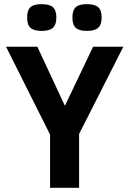

<svg xmlns="http://www.w3.org/2000/svg" viewBox="-20 -900 620 920"><path d="M359 -258 571 -676H426L291 -393L159 -676H9L220 -255V0H359ZM396 -880C347.2 -880 327 -863.4 327 -816C327 -770.2 346.9 -752 396 -752C444 -752 467 -767.8 467 -816C467 -864.3 445.2 -880 396 -880ZM179 -880C130.2 -880 110 -863.4 110 -816C110 -770.2 129.9 -752 179 -752C227 -752 250 -767.8 250 -816C250 -864.3 228.2 -880 179 -880Z"/></svg>

Font: Fog Sans
Style: Bold
Weight: 700
Foundry: Intel Corporation
Version: Version 1.00